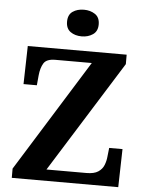

<svg xmlns="http://www.w3.org/2000/svg" viewBox="-61 -984 788 1033"><g transform="rotate(5 333.0 -467.5)"><path d="M42 0V-50L417 -653H220Q173 -653 157.5 -628Q142 -603 138 -562L133 -508H61L66 -714H600V-663L224 -61H440Q481 -61 503 -75.5Q525 -90 534 -113Q543 -136 545 -161L550 -206H622L617 0ZM350.2 -791Q314 -791 289.5 -808.5Q265 -826 265 -863Q265 -901 289.8 -918Q314.5 -935 350.5 -935Q385 -935 410.5 -918Q436 -901 436 -863Q436 -826 410.4 -808.5Q384.8 -791 350.2 -791Z"/></g></svg>

Font: Noto Serif Tamil
Style: Italic
Weight: 400
Italic angle: -12°
Designer: Indian Type Foundry, Tom Grace, and the Monotype Design Team
Foundry: Monotype Imaging Inc.
Version: Version 2.003